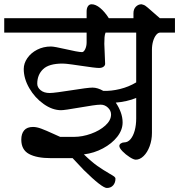

<svg xmlns="http://www.w3.org/2000/svg" viewBox="-27 -704 855 917"><path d="M808.6 -617.2V-548.3H737.8Q728 -548.3 719 -537.4Q710 -526.4 704.3 -507.6Q698.7 -488.8 698.7 -466.3V-69.3Q698.7 -35.2 687.7 -5.6Q676.8 23.9 658.9 41.3Q641.1 58.6 621.6 58.6Q611.3 58.6 592.3 46.4Q573.2 34.2 558.1 18.6Q543 2.9 543 -6.8Q543 -14.2 550.3 -19Q557.6 -23.9 565.9 -23.9Q583.5 -23.9 596.4 -39.3Q609.4 -54.7 616.5 -80.8Q623.5 -106.9 623.5 -138.2V-236.3Q603 -227.5 576.9 -221.7Q550.8 -215.8 525.9 -213.9Q541 -191.9 549.8 -167.5Q558.6 -143.1 558.6 -119.1Q558.6 -83.5 533 -50.8Q507.3 -18.1 464.8 4.6Q422.4 27.3 374.5 33.2H373.5Q410.2 68.8 438 88.4Q465.8 107.9 497.1 126Q512.7 134.8 518.6 139.4Q524.4 144 524.4 149.9Q524.4 168.5 513.4 181.2Q502.4 193.8 483.4 193.8Q460.4 193.8 373.5 108.4L319.8 51.3H216.3Q147.9 51.3 111.3 31.2Q74.7 11.2 74.7 -37.1Q74.7 -65.4 88.4 -81.5Q102.1 -97.7 130.9 -97.7Q147.9 -97.7 169.9 -89.6Q191.9 -81.5 231 -63.5L260.3 -50.3H326.2Q366.2 -50.3 407.7 -65.2Q449.2 -80.1 476.3 -104.7Q503.4 -129.4 503.4 -157.2Q503.4 -175.8 488.5 -189.9Q473.6 -204.1 454.1 -204.1Q439.9 -204.1 415.3 -200.4Q390.6 -196.8 350.6 -189.9Q281.2 -177.7 264.6 -177.7Q223.1 -177.7 181.4 -207.3Q139.6 -236.8 113 -282.7Q86.4 -328.6 86.4 -374.5Q86.4 -401.4 103.5 -426.3Q120.6 -451.2 150.4 -466.6Q180.2 -481.9 216.3 -481.9Q231.9 -481.9 288.6 -468.8Q311.5 -463.4 333.3 -459.2Q355 -455.1 364.7 -455.1Q373 -455.1 379.9 -469.2Q386.7 -483.4 386.7 -502V-548.3H-6.8V-617.2H386.7V-649.4Q386.7 -665 393.1 -674.3Q399.4 -683.6 410.6 -683.6Q429.7 -683.6 451.2 -666Q472.7 -648.4 492.7 -617.2H610.4V-640.6Q610.4 -660.2 621.8 -671.9Q633.3 -683.6 648.9 -683.6Q650.4 -683.1 658.2 -680.9Q666 -678.7 678.7 -667.5L736.3 -617.2ZM623.5 -310.5V-548.3H477.1Q473.1 -538.1 472.2 -525.6Q471.2 -513.2 471.2 -494.6Q471.2 -485.8 473.1 -448.7Q475.1 -409.7 475.1 -399.4Q475.1 -391.1 467.3 -385.3Q459.5 -379.4 445.8 -379.4Q428.2 -379.4 357.9 -390.1Q348.6 -391.6 317.1 -396Q285.6 -400.4 272 -400.4Q206.5 -400.4 178.7 -373.5Q150.9 -346.7 150.9 -304.2Q150.9 -286.6 167 -273.2Q183.1 -259.8 210.4 -259.8Q222.7 -259.8 251.7 -263.7Q280.8 -267.6 311.5 -272.5Q392.6 -285.6 415 -285.6Q439 -285.6 466.3 -270Q503.9 -268.6 545.9 -278.8Q587.9 -289.1 623.5 -310.5Z"/></svg>

Font: Dekko
Style: Regular
Weight: 400
Designer: Multiple
Foundry: Sorkin Type
Version: Version 2.001